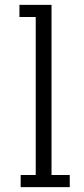

<svg xmlns="http://www.w3.org/2000/svg" viewBox="-20 -770 347 790"><path d="M60 -700V-750H192V-50H267V0H65V-50H127V-700Z"/></svg>

Font: Antic Slab
Style: Regular
Weight: 400
Designer: Santiago Orozco
Foundry: Santiago Orozco
Version: Version 001.002